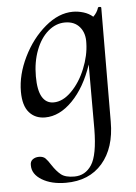

<svg xmlns="http://www.w3.org/2000/svg" viewBox="-51 -449 546 769"><g transform="rotate(-5 222.0 -64.0)"><path d="M378 -409Q385 -409 385 -405L383 53Q383 158 330 219.5Q277 281 183 281Q125 281 87 258Q49 235 49 200Q48 184 58.5 176Q69 168 84 168Q101 168 110 177Q119 186 131 205Q148 231 165.5 245Q183 259 219 259Q263 259 288.5 220Q314 181 315 77V-183Q285 -93 233 -40Q181 13 123 13Q83 13 59 -14.5Q35 -42 35 -98Q35 -166 69.5 -236.5Q104 -307 158.5 -353Q213 -399 270 -399Q291 -399 312.5 -392.5Q334 -386 350 -372Q366 -387 372 -407Q373 -409 378 -409ZM235 -359Q198 -359 167 -332.5Q136 -306 118 -259Q100 -212 100 -154Q100 -98 116 -71Q132 -44 162 -44Q199 -44 234 -79Q269 -114 290.5 -167Q312 -220 313 -269Q315 -309 294 -334Q273 -359 235 -359Z"/></g></svg>

Font: Cormorant Upright Medium
Style: Regular
Weight: 500
Designer: Christian Thalmann (Catharsis Fonts)
Foundry: Catharsis Fonts
Version: Version 3.302